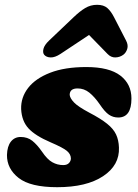

<svg xmlns="http://www.w3.org/2000/svg" viewBox="-20 -764 573 799"><path d="M243 -77Q259 -77 267 -85.5Q275 -94 275 -105Q274.5 -122.5 258.5 -136Q242.5 -149.5 190 -172Q127 -199 98.8 -229.5Q70.5 -260 68 -310Q66.5 -358.5 97 -398Q127.5 -437.5 188.5 -461.2Q249.5 -485 339 -485Q434.5 -485 480.8 -449.5Q527 -414 527 -354Q527 -275 472 -275Q450.5 -275 433.2 -286.8Q416 -298.5 395 -330Q373.5 -361 351.8 -378.5Q330 -396 303 -396Q270 -396 270 -369Q271.5 -355 288.2 -337.5Q305 -320 352 -295Q399 -270.5 425.5 -249.2Q452 -228 463 -204.5Q474 -181 475 -150Q478 -76.5 409 -30.8Q340 15 218 15Q106.5 15 57.5 -23.5Q8.5 -62 9 -119Q10 -155 25.2 -174.5Q40.5 -194 66 -194Q94.5 -194 114.5 -178Q134.5 -162 154 -134Q176.5 -100.5 197.8 -88.8Q219 -77 243 -77ZM231.5 -539.5Q208.5 -524.5 190.8 -525Q173 -525.5 164 -536Q157 -544.5 160.8 -560.5Q164.5 -576.5 184.5 -595.5L286.5 -692.5Q312 -717 334.5 -730.5Q357 -744 384 -744Q411.5 -744 426.8 -730.5Q442 -717 454.5 -692.5L504.5 -595.5Q514.5 -576.5 509.5 -560.5Q504.5 -544.5 493 -536Q478.5 -525.5 460.2 -525Q442 -524.5 427.5 -539.5L350.5 -618.5Z"/></svg>

Font: Fraunces 9pt S100 Black
Style: Italic
Weight: 900
Italic angle: -16°
Version: Version 1.000; ttfautohint (v1.8.3)